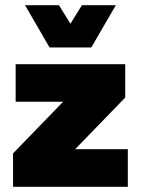

<svg xmlns="http://www.w3.org/2000/svg" viewBox="-20 -716 540 736"><path d="M30 0V-128L222 -326H40V-470H460V-342L268 -144H470V0ZM170 -534 76 -696H206L250 -625L294 -696H424L330 -534Z"/></svg>

Font: Gantari Black
Style: Regular
Weight: 900
Version: Version 1.000